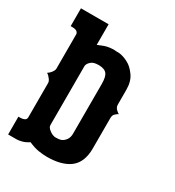

<svg xmlns="http://www.w3.org/2000/svg" viewBox="-127 -566 586 643"><g transform="rotate(30 166.0 -244.0)"><path d="M0 0V-47.9V-68.8H5.9Q18.1 -68.8 24.9 -73.2Q29.8 -76.7 29.8 -84V-216.8Q29.8 -220.7 26.9 -226.1Q23.9 -231 21 -233.9Q18.1 -238.8 9.8 -244.1Q18.6 -250 21 -253.9Q23.4 -255.9 26.9 -262.2Q29.3 -265.6 29.8 -271V-403.8Q29.8 -409.2 26.9 -412.1Q22 -418.9 5.9 -418.9H0V-487.8H106.9V-408.2Q120.1 -413.6 131.8 -418Q147 -422.9 167 -422.9Q168 -422.9 170.4 -422.6Q172.9 -422.4 177.5 -422.1Q182.1 -421.9 187 -421.9Q204.6 -419.4 221.2 -410.2Q237.8 -401.9 252.9 -380.9Q268.1 -360.4 268.1 -326.2V-271Q268.1 -263.7 271 -258.8Q273.4 -254.4 277.8 -251Q281.2 -247.6 287.1 -244.1Q282.2 -242.2 277.8 -237.8Q273.4 -234.4 271 -230Q269 -225.6 269 -217.8V-101.1Q269 -46.9 236.8 -22.9Q205.6 0 149.9 0Q135.3 0 116.2 -2.9Q98.6 -5.9 78.1 -15.1Q64 -5.9 51.8 -2.9Q40 0 33.2 0ZM106.9 -98.1Q106.9 -88.4 119.1 -80.1Q127.4 -73.2 139.2 -70.8H146Q154.8 -70.8 162.1 -72.8Q172.4 -76.2 180.2 -86.9Q187 -96.7 187 -110.8V-303.2Q187 -331.5 178.2 -341.8Q169.4 -353 146 -353Q126 -353 117.2 -344.2Q107.4 -335.4 106.9 -326.2Z"/></g></svg>

Font: Wyoming
Style: Regular
Weight: 400
Designer: Old Hat Creative
Version: Version 2.00 2016